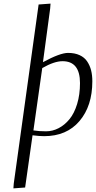

<svg xmlns="http://www.w3.org/2000/svg" viewBox="-20 -749 533 1063"><path d="M54.2 293.9 56.2 267.1 193.8 -724.1 259.8 -729 257.8 -702.1 217.8 -404.8Q312.5 -456.1 356.9 -456.1Q394 -456.1 420.9 -443.6Q447.8 -431.2 462.6 -408.9Q477.5 -386.7 484.4 -359.6Q491.2 -332.5 491.2 -298.8Q491.2 -162.6 420.2 -78.9Q349.1 4.9 224.1 4.9Q198.2 4.9 160.2 0L119.1 289.1ZM165 -26.9Q197.3 -22 234.9 -22Q271 -22 304.4 -39.3Q337.9 -56.6 364.5 -88.9Q391.1 -121.1 407 -173.1Q422.9 -225.1 422.9 -289.1Q422.9 -410.2 326.2 -410.2Q280.3 -410.2 213.9 -372.1Z"/></svg>

Font: Dehuti Alt
Style: Italic
Weight: 400
Version: Version 1.2